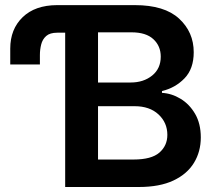

<svg xmlns="http://www.w3.org/2000/svg" viewBox="-20 -748 848 768"><path d="M240.7 0V-617.2H209Q179.7 -617.2 164.8 -604Q149.9 -590.8 144.8 -570.3Q139.6 -549.8 139.6 -527.8V-490.2H21V-553.7Q21 -631.3 70.6 -679.2Q120.1 -727.1 208 -727.5H519.5Q637.7 -727.5 696.3 -673.6Q754.9 -619.6 754.9 -539.1Q754.9 -472.7 718 -434.6Q681.2 -396.5 627.9 -383.8V-376.5Q666.5 -374.5 702.1 -353Q737.8 -331.5 760.5 -292.5Q783.2 -253.4 783.2 -198.2Q783.2 -141.6 755.9 -96.7Q728.5 -51.8 673.6 -25.9Q618.7 0 535.2 0ZM372.1 -418H502.9Q554.2 -418 588.6 -445.8Q623 -473.6 623 -521.5Q623 -564 593.5 -591.3Q564 -618.7 505.9 -618.7H372.1ZM372.1 -109.9H514.2Q585.9 -109.9 617.7 -137.7Q649.4 -165.5 649.4 -208.5Q649.4 -257.3 614 -290.3Q578.6 -323.2 518.6 -323.2H372.1Z"/></svg>

Font: Inter Tight SemiBold
Style: Regular
Weight: 600
Designer: Rasmus Andersson
Foundry: rsms
Version: Version 3.004; ttfautohint (v1.8.4.7-5d5b)